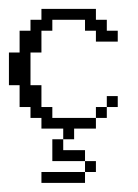

<svg xmlns="http://www.w3.org/2000/svg" viewBox="-20 -288 308 430"><path d="M72.8 121.6V97.2H170.4V121.6ZM170.4 97.2V72.8H194.8V97.2ZM97.2 72.8V23.9H121.6V48.3H170.4V72.8ZM194.8 -23.9V-48.3H219.2V-23.9ZM219.2 -48.3V-72.8H243.7V-48.3ZM121.6 23.9V0H72.8V-23.9H48.3V-48.3H23.9V-97.2H0V-170.4H23.9V-219.2H48.3V-243.7H72.8V-268.1H194.8V-243.7H219.2V-219.2H243.7V-194.8H194.8V-219.2H170.4V-243.7H97.2V-219.2H72.8V-170.4H48.3V-97.2H72.8V-48.3H97.2V-23.9H194.8V0H146V23.9Z"/></svg>

Font: FS Mondwest Regular
Style: Regular
Weight: 400
Designer: NZWStudios2024
Foundry: https://fontstruct.com
Version: Version 1.0